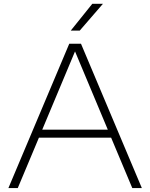

<svg xmlns="http://www.w3.org/2000/svg" viewBox="-20 -964 770 984"><path d="M23 0 335 -740H395L707 0H658L549.5 -258.5H179.5L71 0ZM196.5 -299.5H532.5L364.5 -700.5ZM342.5 -807 453 -944.5H507.5L388.5 -807Z"/></svg>

Font: Encode Sans Expanded ExtraLight
Style: Regular
Weight: 200
Width: 7
Designer: Multiple Designers
Foundry: Impallari Type
Version: Version 3.000; ttfautohint (v1.8.3) -l 8 -r 50 -G 200 -x 14 